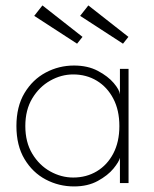

<svg xmlns="http://www.w3.org/2000/svg" viewBox="-20 -658 554 690"><path d="M411 0V-91Q408 -77 387.8 -52.2Q367.5 -27.5 331.5 -7.8Q295.5 12 246 12Q191.5 12 144.2 -13Q97 -38 68 -86.5Q39 -135 39 -205Q39 -275 68 -323.5Q97 -372 144.2 -397.2Q191.5 -422.5 246 -422.5Q295.5 -422.5 331.8 -403.2Q368 -384 388.8 -359.5Q409.5 -335 411 -319V-410.5H442V0ZM71 -205Q71 -147 96 -105.5Q121 -64 160.5 -42Q200 -20 243 -20Q290.5 -20 328 -42.5Q365.5 -65 387.2 -106.5Q409 -148 409 -205Q409 -262 387.2 -303.5Q365.5 -345 328 -367.8Q290.5 -390.5 243 -390.5Q200 -390.5 160.5 -368.2Q121 -346 96 -304.5Q71 -263 71 -205ZM422 -501 268 -601 297.5 -638.5 441.5 -525.5ZM257 -501 103 -601 132.5 -638.5 276.5 -525.5Z"/></svg>

Font: League Spartan Extralight
Style: Regular
Weight: 200
Foundry: The League of Moveable Type
Version: Version 2.300; ttfautohint (v1.8.3)